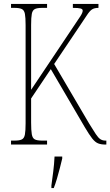

<svg xmlns="http://www.w3.org/2000/svg" viewBox="-20 -734 560 975"><path d="M36 0V-20H54Q79 -20 91 -26Q103 -32 106.5 -51Q110 -70 110 -108V-607Q110 -645 106.5 -663.5Q103 -682 91 -688Q79 -694 54 -694H36V-714H219V-694H194Q169 -694 157 -688Q145 -682 141.5 -663.5Q138 -645 138 -607V-278L345 -587Q377 -634 388.5 -652Q400 -670 400 -680Q400 -688 389 -691Q378 -694 350 -694V-714H480V-694Q459 -694 447 -686Q435 -678 420.5 -655.5Q406 -633 376 -589L255 -409L433 -106Q454 -72 466.5 -53Q479 -34 490 -27Q501 -20 515 -20H520V0H514Q493 0 478 -6Q463 -12 448 -31Q433 -50 410 -89L238 -383L138 -234V-112Q138 -72 141.5 -52Q145 -32 157 -26Q169 -20 194 -20H219V0ZM241 208Q246 171 250.5 136Q255 101 257 61H296V71Q291 92 284 119.5Q277 147 269 174Q261 201 253 221H241Z"/></svg>

Font: Noto Serif Tamil ExtraCondensed Thin
Style: Italic
Weight: 100
Width: 2
Italic angle: -12°
Designer: Indian Type Foundry, Tom Grace, and the Monotype Design Team
Foundry: Monotype Imaging Inc.
Version: Version 2.003; ttfautohint (v1.8.4.7-5d5b)